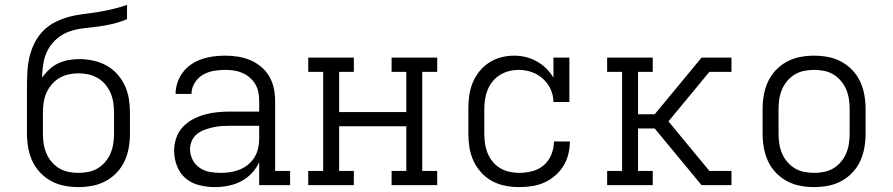

<svg xmlns="http://www.w3.org/2000/svg" viewBox="-20 -755 3640 783"><path d="M300 8Q271 8 242.5 2.5Q214 -3 189 -16.5Q164 -30 144 -51Q124 -72 112 -98Q100 -124 95 -152.5Q90 -181 90 -210V-398Q90 -429 91.5 -459.5Q93 -490 99.5 -519.5Q106 -549 119.5 -577Q133 -605 154 -627Q175 -649 202.5 -663.5Q230 -678 259.5 -686Q289 -694 319 -697.5Q349 -701 379.5 -706Q410 -711 439.5 -718Q469 -725 498 -735V-677Q470 -665 441 -658Q412 -651 382.5 -647Q353 -643 323.5 -640Q294 -637 265.5 -627.5Q237 -618 213.5 -598.5Q190 -579 176 -553Q162 -527 157 -497.5Q152 -468 152 -438Q164 -456 180.5 -471.5Q197 -487 217 -496.5Q237 -506 259 -510Q281 -514 303 -514Q331 -514 359.5 -508Q388 -502 413 -488.5Q438 -475 457.5 -453.5Q477 -432 489 -406Q501 -380 505.5 -352Q510 -324 510 -296V-210Q510 -181 505 -152.5Q500 -124 488 -98Q476 -72 456 -51Q436 -30 411 -16.5Q386 -3 357.5 2.5Q329 8 300 8ZM300 -50Q320 -50 340.5 -54Q361 -58 378.5 -68.5Q396 -79 409.5 -95Q423 -111 431 -130Q439 -149 442 -169.5Q445 -190 445 -210V-296Q445 -316 442 -336.5Q439 -357 431 -375.5Q423 -394 410 -410Q397 -426 379 -436.5Q361 -447 341 -451.5Q321 -456 300 -456Q280 -456 259.5 -451.5Q239 -447 221.5 -436.5Q204 -426 190.5 -410Q177 -394 169 -375.5Q161 -357 158 -336.5Q155 -316 155 -296V-210Q155 -190 158 -169.5Q161 -149 169 -130Q177 -111 190.5 -95Q204 -79 221.5 -68.5Q239 -58 259.5 -54Q280 -50 300 -50Z M856 8Q825 8 793.5 0.5Q762 -7 738 -27Q714 -47 702 -77.5Q690 -108 690 -140Q690 -166 698.5 -191.5Q707 -217 725 -236.5Q743 -256 766.5 -268.5Q790 -281 815.5 -288Q841 -295 867.5 -297.5Q894 -300 920 -300H1037V-344Q1037 -362 1033.5 -379.5Q1030 -397 1021 -412Q1012 -427 998 -439Q984 -451 967.5 -458Q951 -465 933.5 -467.5Q916 -470 898 -470Q875 -470 851.5 -466Q828 -462 807.5 -450Q787 -438 774 -417Q761 -396 761 -372H696Q696 -396 704 -419Q712 -442 726.5 -461Q741 -480 761.5 -493.5Q782 -507 804.5 -514.5Q827 -522 850.5 -525Q874 -528 898 -528Q924 -528 950 -524Q976 -520 1000 -510Q1024 -500 1044.5 -483Q1065 -466 1078 -443.5Q1091 -421 1096.5 -395.5Q1102 -370 1102 -344V-58H1163V0H1037V-94Q1026 -69 1006.5 -48.5Q987 -28 963 -15.5Q939 -3 911.5 2.5Q884 8 856 8ZM879 -50Q899 -50 919 -53Q939 -56 957.5 -63.5Q976 -71 991.5 -83.5Q1007 -96 1017.5 -113Q1028 -130 1032.5 -149.5Q1037 -169 1037 -189V-242H920Q902 -242 884.5 -241Q867 -240 849.5 -236Q832 -232 815 -226Q798 -220 784 -209Q770 -198 762.5 -181Q755 -164 755 -147Q755 -124 765.5 -103.5Q776 -83 794.5 -70.5Q813 -58 835 -54Q857 -50 879 -50Z M1237 0V-58H1298V-462H1237V-520H1423V-462H1363V-298H1637V-462H1577V-520H1763V-462H1702V-58H1763V0H1577V-58H1637V-240H1363V-58H1423V0Z M2098 8Q2069 8 2040.5 2.5Q2012 -3 1987 -16.5Q1962 -30 1942.5 -51.5Q1923 -73 1911 -99Q1899 -125 1894.5 -153Q1890 -181 1890 -210V-310Q1890 -337 1893.5 -364Q1897 -391 1907 -416Q1917 -441 1934 -462.5Q1951 -484 1973.5 -499Q1996 -514 2022.5 -521Q2049 -528 2076 -528Q2100 -528 2123.5 -522.5Q2147 -517 2168.5 -505Q2190 -493 2207.5 -476Q2225 -459 2237 -438V-520H2302V-339H2237Q2237 -366 2225.5 -391Q2214 -416 2194 -434Q2174 -452 2148.5 -461Q2123 -470 2096 -470Q2076 -470 2056 -465Q2036 -460 2019 -449.5Q2002 -439 1989 -423Q1976 -407 1968.5 -388.5Q1961 -370 1958 -350Q1955 -330 1955 -310V-210Q1955 -190 1958 -169.5Q1961 -149 1968.5 -130.5Q1976 -112 1989 -96Q2002 -80 2019.5 -69.5Q2037 -59 2057 -54.5Q2077 -50 2098 -50Q2124 -50 2151 -57Q2178 -64 2198 -81.5Q2218 -99 2228.5 -125Q2239 -151 2239 -178H2304Q2304 -151 2297.5 -125.5Q2291 -100 2277.5 -78Q2264 -56 2243.5 -38.5Q2223 -21 2199.5 -10.5Q2176 0 2150 4Q2124 8 2098 8Z M2456 0V-58H2517V-462H2456V-520H2642V-462H2582V-289H2650L2841 -520H2963V-462H2873L2706 -260L2873 -58H2963V0H2841L2650 -231H2582V-58H2642V0Z M3300 8Q3271 8 3242.5 2.5Q3214 -3 3189 -16.5Q3164 -30 3144 -51Q3124 -72 3112 -98Q3100 -124 3095 -152.5Q3090 -181 3090 -210V-310Q3090 -339 3095 -367.5Q3100 -396 3112 -422Q3124 -448 3144 -469Q3164 -490 3189 -503.5Q3214 -517 3242.5 -522.5Q3271 -528 3300 -528Q3329 -528 3357.5 -522.5Q3386 -517 3411 -503.5Q3436 -490 3456 -469Q3476 -448 3488 -422Q3500 -396 3505 -367.5Q3510 -339 3510 -310V-210Q3510 -181 3505 -152.5Q3500 -124 3488 -98Q3476 -72 3456 -51Q3436 -30 3411 -16.5Q3386 -3 3357.5 2.5Q3329 8 3300 8ZM3300 -50Q3320 -50 3340.5 -54Q3361 -58 3378.5 -68.5Q3396 -79 3409.5 -95Q3423 -111 3431 -130Q3439 -149 3442 -169.5Q3445 -190 3445 -210V-310Q3445 -330 3442 -350.5Q3439 -371 3431 -390Q3423 -409 3409.5 -425Q3396 -441 3378.5 -451.5Q3361 -462 3340.5 -466Q3320 -470 3300 -470Q3280 -470 3259.5 -466Q3239 -462 3221.5 -451.5Q3204 -441 3190.5 -425Q3177 -409 3169 -390Q3161 -371 3158 -350.5Q3155 -330 3155 -310V-210Q3155 -190 3158 -169.5Q3161 -149 3169 -130Q3177 -111 3190.5 -95Q3204 -79 3221.5 -68.5Q3239 -58 3259.5 -54Q3280 -50 3300 -50Z"/></svg>

Font: Iosevka Etoile Light
Style: Regular
Weight: 300
Designer: Belleve Invis
Foundry: Belleve Invis
Version: Version 25.0.1; ttfautohint (v1.8.4)